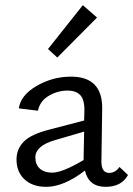

<svg xmlns="http://www.w3.org/2000/svg" viewBox="-20 -719 516 744"><path d="M356 -651 202 -496 166 -529 301 -699ZM443 -72 476 -41Q451 5 389 5Q324 5 309 -58Q227 5 159 5Q106 5 75 -24Q44 -53 44 -101Q44 -142 72.5 -170.5Q101 -199 172 -217L306 -252L307 -288Q308 -332 291.5 -350Q275 -368 241 -368Q204 -368 169.5 -348Q135 -328 127 -290L53 -299Q60 -350 122 -386Q184 -422 255 -422Q377 -422 376 -299L373 -93Q373 -49 403 -49Q427 -49 443 -72ZM182 -50Q222 -50 304 -99V-104L306 -209L193 -176Q117 -154 117 -109Q117 -81 134.5 -65.5Q152 -50 182 -50Z"/></svg>

Font: EauTestText Medium
Style: Regular
Weight: 500
Designer: Christian Thalmann (Catharsis Fonts)
Version: Version 0.001;PS 000.001;hotconv 1.0.88;makeotf.lib2.5.64775